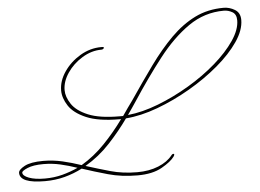

<svg xmlns="http://www.w3.org/2000/svg" viewBox="-147 -588 896 661"><g transform="rotate(-5 301.0 -257.5)"><path d="M217 -434Q228 -434 225 -429.5Q222 -425 216 -425Q182 -425 150 -405.5Q118 -386 98 -356.5Q78 -327 78 -297Q78 -274 94.5 -249Q111 -224 150.5 -207.5Q190 -191 259 -191Q265 -191 271 -191Q280 -204 289 -217Q298 -230 307 -242Q349 -304 387 -356.5Q425 -409 464.5 -448.5Q504 -488 548.5 -510Q593 -532 648 -532Q668 -532 686.5 -521Q705 -510 705 -485Q705 -450 678 -410.5Q651 -371 605.5 -332.5Q560 -294 504 -261.5Q448 -229 390 -207.5Q332 -186 280 -182Q251 -141 213 -100Q175 -59 127 -31Q168 -18 210.5 -6Q253 6 303 6Q344 6 376 -7Q408 -20 425 -42Q429 -47 433 -46Q437 -45 432 -37Q420 -20 387.5 -1.5Q355 17 303 17Q248 17 201.5 4Q155 -9 113 -23Q84 -8 52 0.5Q20 9 -16 9Q-103 9 -103 -27Q-103 -38 -81.5 -49.5Q-60 -61 -17 -61Q17 -61 49.5 -53.5Q82 -46 114 -35Q158 -61 195 -99.5Q232 -138 263 -181Q261 -181 258 -181Q185 -181 143 -199Q101 -217 83.5 -244Q66 -271 66 -297Q66 -330 87.5 -361.5Q109 -393 143.5 -413.5Q178 -434 217 -434ZM318 -237Q311 -227 303.5 -215.5Q296 -204 288 -193Q338 -198 393.5 -219.5Q449 -241 502 -272.5Q555 -304 597.5 -341Q640 -378 665.5 -415.5Q691 -453 691 -485Q691 -506 677 -514Q663 -522 648 -522Q581 -522 525.5 -483.5Q470 -445 419.5 -380Q369 -315 318 -237ZM-92 -27Q-92 -16 -71 -8Q-50 0 -16 0Q16 0 44.5 -7.5Q73 -15 99 -27Q70 -37 41.5 -43.5Q13 -50 -17 -50Q-52 -50 -72 -41.5Q-92 -33 -92 -27Z"/></g></svg>

Font: Kapakana Light
Style: Regular
Weight: 300
Designer: Kyosuke Nagai
Version: Version 1.000